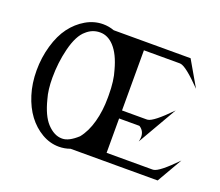

<svg xmlns="http://www.w3.org/2000/svg" viewBox="-125 -931 1289 1123"><g transform="rotate(20 520.0 -369.0)"><path d="M143.6 -641.6Q180.7 -690.9 231.4 -720.5Q282.2 -750 337.9 -750Q373.5 -750 407.2 -737.8H885.7L976.6 -580.6Q876 -684.1 841.3 -687.5L834.5 -688H613.3V-313.5H766.1L772.9 -314Q807.6 -317.4 908.2 -420.9L767.1 -176.3Q771.5 -192.4 771.5 -206.1Q771.5 -242.2 742.2 -262.2L738.8 -263.7H613.3V-49.8H897.9L904.8 -50.3Q939.5 -53.7 1040 -157.2L949.2 0H407.2Q373.5 12.2 337.9 12.2Q282.2 12.2 231.4 -17.3Q180.7 -46.9 143.6 -96.2Q106.4 -146 85 -214.6Q63.5 -283.2 63.5 -363.3Q63.5 -443.4 85 -517.6Q106.4 -591.8 143.6 -641.6ZM165 -355Q165 -278.3 180.7 -225.6Q204.6 -130.9 245.1 -86.9Q289.6 -39.1 337.9 -39.1H339.4H340.8Q381.3 -39.1 434.6 -87.9Q471.7 -133.8 490.7 -203.6Q509.8 -272.9 509.8 -355V-370.1Q509.8 -461.4 490.7 -522Q466.8 -611.8 424.8 -657.2Q386.2 -698.7 338.4 -698.7H337.4Q290 -698.7 253.9 -666Q210.4 -630.9 186.5 -535.2Q165 -448.2 165 -355Z"/></g></svg>

Font: Modern Antiqua
Style: Regular
Weight: 500
Version: Version 1.0